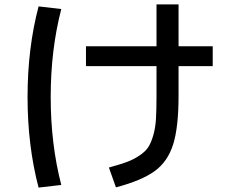

<svg xmlns="http://www.w3.org/2000/svg" viewBox="-20 -800 1040 871"><path d="M370 -590H690V-780H790V-590H945V-500H790V-365Q790 -223 765.5 -145Q741 -67 682 -24Q623 19 506 50L474 -40Q525 -54 555 -65Q585 -76 612 -94Q639 -112 652 -131.5Q665 -151 675 -185Q685 -219 687.5 -260Q690 -301 690 -365V-500H370ZM258 -759Q210 -574 210 -360Q210 -146 258 39L155 51Q105 -139 105 -360Q105 -581 155 -771Z"/></svg>

Font: Mplus 1p Medium
Style: Regular
Weight: 500
Version: Version 1.061